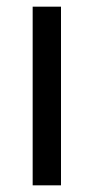

<svg xmlns="http://www.w3.org/2000/svg" viewBox="-20 -556 281 576"><path d="M163 0H78V-536H163Z"/></svg>

Font: Noto Sans Hebrew SemiCondensed
Style: Regular
Weight: 400
Width: 4
Designer: Monotype Design Team
Foundry: Monotype Imaging Inc.
Version: Version 2.003